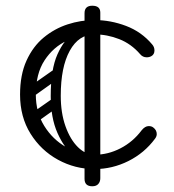

<svg xmlns="http://www.w3.org/2000/svg" viewBox="-20 -645 607 670"><path d="M508 -449Q501 -445 492 -445Q478 -445 469 -456Q438 -492 396 -508.5Q354 -525 310 -525Q261 -525 213.5 -503Q166 -481 135.5 -434.5Q105 -388 105 -315Q105 -253 134.5 -205.5Q164 -158 211 -131.5Q258 -105 310 -105Q357 -105 400.5 -127.5Q444 -150 474 -190Q486 -205 499 -205Q509 -205 515 -200Q527 -191 527 -177Q527 -169 521 -161Q484 -111 428 -83Q372 -55 310 -55Q242 -55 182.5 -87.5Q123 -120 86.5 -178.5Q50 -237 50 -315Q50 -384 72.5 -433.5Q95 -483 132.5 -514Q170 -545 216 -560Q262 -575 310 -575Q366 -575 420 -554.5Q474 -534 511 -490Q519 -481 519 -469Q519 -455 508 -449ZM81 -222Q71 -237 85 -246L162 -300Q177 -310 186 -296Q197 -281 183 -272L106 -217Q100 -213 93 -214Q86 -215 81 -222ZM81 -320Q71 -335 85 -344L162 -398Q177 -408 186 -394Q197 -379 183 -370L106 -315Q100 -311 93 -312Q86 -313 81 -320ZM307 -71Q273 -73 238.5 -100.5Q204 -128 180.5 -181Q157 -234 157 -310Q157 -403 180.5 -455.5Q204 -508 238.5 -529.5Q273 -551 307 -551L310 -525Q255 -525 223.5 -468Q192 -411 192 -311Q192 -251 208.5 -204.5Q225 -158 252 -131.5Q279 -105 310 -105ZM302 5Q275 5 275 -21V-599Q275 -625 302 -625Q330 -625 330 -601V-23Q330 -11 323 -3Q316 5 302 5Z"/></svg>

Font: Nsibidi Libre Uzo
Style: Regular
Weight: 400
Designer: Oluwaseun Badejo
Version: Version 1.021